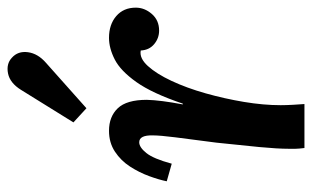

<svg xmlns="http://www.w3.org/2000/svg" viewBox="-177 -639 816 502"><g transform="rotate(-90 231.0 -388.0)"><path d="M95 0Q93 -16 93 -23.5Q93 -31 93 -41Q93 -70 97.5 -117.5Q102 -165 109 -230Q118 -298 123 -338Q128 -378 128 -396Q129 -432 110 -432Q97 -432 82 -413.5Q67 -395 54 -347L8 -360Q12 -380 21.5 -406Q31 -432 46.5 -456Q62 -480 85.5 -495.5Q109 -511 140 -511Q177 -511 199 -488Q221 -465 221 -412Q220 -376 209 -318H211Q238 -398 267.5 -439.5Q297 -481 326.5 -496Q356 -511 383 -511Q418 -511 440 -492Q462 -473 462 -441Q462 -418 445.5 -399Q429 -380 402 -380Q382 -380 366.5 -393Q351 -406 350 -428Q330 -432 309.5 -409.5Q289 -387 270.5 -347.5Q252 -308 238 -258.5Q224 -209 215.5 -158Q207 -107 207 -62Q207 -48 208 -30Q209 -12 210 0ZM199 -570 162 -604 247 -741Q265 -770 290 -775Q315 -780 331 -765Q349 -749 345.5 -723Q342 -697 318 -676Z"/></g></svg>

Font: Lora SemiBold
Style: Italic
Weight: 600
Italic angle: -3°
Designer: Olga Karpushina, Alexei Vanyashin (Cyrillic)
Foundry: Cyreal
Version: Version 3.011; ttfautohint (v1.8.4.7-5d5b)